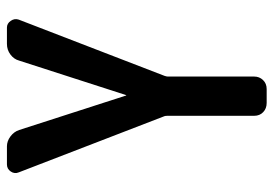

<svg xmlns="http://www.w3.org/2000/svg" viewBox="-135 -635 770 540"><g transform="rotate(-90 250.0 -365.0)"><path d="M193.4 -287.1 35.2 -697.3Q30.3 -709 37.6 -719.7Q44.9 -730.5 57.6 -730.5H108.4Q123 -730.5 136.2 -720.7Q149.4 -710.9 154.3 -696.3L251 -396.5Q251 -395.5 252 -395Q252.9 -394.5 252.9 -396.5L349.6 -696.3Q353.5 -710.9 366.7 -720.7Q379.9 -730.5 396.5 -730.5H442.4Q454.1 -730.5 461.4 -719.7Q468.8 -709 464.8 -697.3L306.6 -287.1Q304.7 -281.2 304.7 -278.3V-35.2Q304.7 -20.5 294.9 -10.3Q285.2 0 269.5 0H230.5Q214.8 0 204.6 -9.8Q194.3 -19.5 194.3 -35.2V-278.3Q194.3 -284.2 193.4 -287.1Z"/></g></svg>

Font: Rounded-L Mgen+ 1m medium
Style: Regular
Weight: 500
Designer: [Source Han Sans]
Ryoko NISHIZUKA  (kana & ideographs); Paul D. Hunt (Latin, Greek & Cyrillic); Wenlong ZHANG  (bopomofo
Version: Version 1.059.20150602